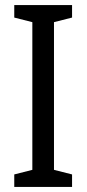

<svg xmlns="http://www.w3.org/2000/svg" viewBox="-20 -734 340 754"><path d="M263 0H36V-49L107 -67V-647L36 -665V-714H263V-665L192 -647V-67L263 -49Z"/></svg>

Font: Noto Sans Tamil Condensed
Style: Regular
Weight: 400
Width: 3
Designer: Jelle Bosma - Monotype Design Team
Foundry: Monotype Imaging Inc.
Version: Version 2.004; ttfautohint (v1.8.4.7-5d5b)